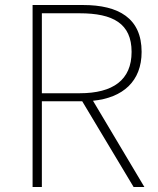

<svg xmlns="http://www.w3.org/2000/svg" viewBox="-20 -746 629 766"><path d="M147 -374V-693H298C431 -693 505 -652 505 -539C505 -427 431 -374 298 -374ZM513 0H556L351 -344C471 -356 545 -422 545 -539C545 -673 454 -726 311 -726H110V0H147V-342H308Z"/></svg>

Font: Noto Sans CJK SC Thin
Style: Regular
Weight: 100
Designer: Ryoko NISHIZUKA 西塚涼子 (kana, bopomofo & ideographs); Paul D. Hunt (Latin, Greek & Cyrillic); Sandoll Communications 산돌커뮤니
Foundry: Adobe
Version: Version 2.004;hotconv 1.0.118;makeotfexe 2.5.65603